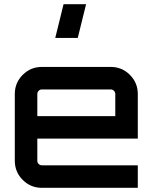

<svg xmlns="http://www.w3.org/2000/svg" viewBox="-20 -901 681 921"><path d="M511 -580Q565 -580 603 -542Q641 -504 641 -450V-236H159V-130Q159 -121 165.5 -114.5Q172 -108 181 -108H641V0H181Q127 0 89 -38Q51 -76 51 -130V-450Q51 -504 89 -542Q127 -580 181 -580ZM159 -344H533V-450Q533 -459 526.5 -465.5Q520 -472 511 -472H181Q172 -472 165.5 -465.5Q159 -459 159 -450ZM245 -719 285 -881H393L353 -719Z"/></svg>

Font: Orbitron
Style: Regular
Weight: 500
Designer: Matt McInerney
Foundry: Matt McInerney
Version: 1.000